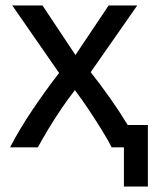

<svg xmlns="http://www.w3.org/2000/svg" viewBox="-20 -541 575 705"><path d="M435 144V0H390Q377 -26 354.5 -62.5Q332 -99 306 -138Q280 -177 255 -210Q229 -177 203.5 -139Q178 -101 156 -64.5Q134 -28 119 0H17Q51 -66 99.5 -138Q148 -210 197 -273L25 -521H136L257 -339L379 -521H484L313 -276Q347 -233 382.5 -183Q418 -133 449 -82H523V144Z"/></svg>

Font: Ubuntu Sans Medium
Style: Regular
Weight: 500
Designer: Dalton Maag Ltd
Foundry: Dalton Maag Ltd
Version: Version 1.006; ttfautohint (v1.8.4.7-5d5b)